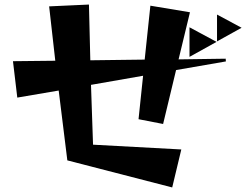

<svg xmlns="http://www.w3.org/2000/svg" viewBox="-20 -777 1082 844"><path d="M276 -72 238 -379 56 -348 37 -508 223 -510 196 -749 371 -757 377 -512 616 -515 641 -752 815 -723 765 -516 972 -519 973 -507 754 -469 697 -232 589 -253 609 -444 380 -404 389 -141 777 -120 737 47ZM934 -595V-713L1042 -655ZM813 -527V-657L932 -593Z"/></svg>

Font: Reggae One
Style: Regular
Weight: 400
Designer: Fontworks Inc.
Foundry: Fontworks Inc.
Version: Version 1.100